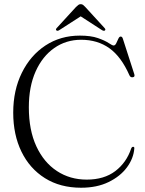

<svg xmlns="http://www.w3.org/2000/svg" viewBox="-20 -885 697 922"><path d="M625 -172.5Q621.5 -124.5 589.5 -81.2Q557.5 -38 501.5 -10.8Q445.5 16.5 369.5 16.5Q269 16.5 195.8 -29.5Q122.5 -75.5 83 -156.8Q43.5 -238 43.5 -344Q43.5 -451.5 84.8 -535.2Q126 -619 198.2 -666.5Q270.5 -714 363.5 -714Q416.5 -714 450 -702.2Q483.5 -690.5 501.5 -678.5Q519.5 -666.5 525.5 -666.5Q533 -666.5 538.2 -677.2Q543.5 -688 548.2 -698.8Q553 -709.5 559.5 -709.5Q567 -709.5 570 -699L625 -528.5Q629 -515 617 -514Q606.5 -512.5 601.5 -523.5Q562 -613 505.2 -653.5Q448.5 -694 369.5 -694Q297.5 -694 240.8 -654.5Q184 -615 151.2 -542.2Q118.5 -469.5 118.5 -369.5Q118.5 -260 154.5 -182.5Q190.5 -105 253.2 -63.8Q316 -22.5 396.5 -22.5Q480 -22.5 533.8 -63.5Q587.5 -104.5 610 -172Q613.5 -180.5 620 -180Q625.5 -179.5 625 -172.5ZM483.5 -738.5Q478.5 -735 469.5 -740.5L367.5 -806.5L265 -740.5Q256.5 -735 251.5 -738.5Q245.5 -743 252.5 -750.5L344.5 -851Q351 -857.5 356 -861.2Q361 -865 367.5 -865Q374.5 -865 379.2 -861.2Q384 -857.5 390 -851L482 -750.5Q489 -743 483.5 -738.5Z"/></svg>

Font: Fraunces 72pt S000 Light
Style: Regular
Weight: 300
Version: Version 1.000; ttfautohint (v1.8.3)